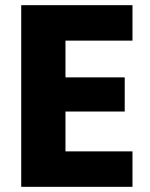

<svg xmlns="http://www.w3.org/2000/svg" viewBox="-20 -722 581 742"><path d="M492 -565H233V-423H462V-291H233V-137H492V0H62V-702H492Z"/></svg>

Font: Poppins
Style: Bold
Weight: 700
Designer: Ninad Kale (Devanagari), Jonny Pinhorn (Latin)
Version: Version 5.002